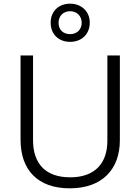

<svg xmlns="http://www.w3.org/2000/svg" viewBox="-20 -1016 765 1046"><path d="M362 -788C423 -788 469 -828 469 -893C469 -955 422 -996 362 -996C300 -996 256 -955 256 -892C256 -828 301 -788 362 -788ZM362 -830C323 -830 299 -855 299 -892C299 -930 326 -955 362 -955C397 -955 425 -930 425 -892C425 -855 399 -830 362 -830ZM633 -252V-714H565V-249C565 -127 497 -50 363 -50C230 -50 160 -122 160 -253V-714H92V-254C92 -90 186 10 360 10C537 10 633 -94 633 -252Z"/></svg>

Font: Noto Sans Syriac Light
Style: Regular
Weight: 300
Designer: Patrick Giasson and the Monotype Design Team
Foundry: Monotype Imaging Inc.
Version: Version 3.000